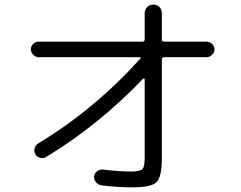

<svg xmlns="http://www.w3.org/2000/svg" viewBox="-20 -805 1040 830"><path d="M147.5 -557.6Q134.8 -557.6 124 -567.9Q113.3 -578.1 113.3 -591.8Q113.3 -604.5 123 -614.7Q132.8 -625 147.5 -625H596.7Q604.5 -625 605.5 -633.8V-748Q605.5 -763.7 616.2 -774.4Q627 -785.2 643.1 -785.2Q659.2 -785.2 669.4 -774.4Q679.7 -763.7 679.7 -748V-633.8Q679.7 -625 689.5 -625H873Q886.7 -625 897 -615.2Q907.2 -605.5 907.2 -591.8Q907.2 -578.1 896.5 -567.9Q885.7 -557.6 873 -557.6H689.5Q680.7 -557.6 679.7 -549.8V-122.1Q679.7 -40 656.7 -17.6Q633.8 4.9 552.7 4.9Q487.3 4.9 418 -3.9Q404.3 -5.9 395 -17.1Q385.7 -28.3 386.7 -42Q388.7 -55.7 399.4 -64.5Q410.2 -73.2 422.9 -72.3Q492.2 -63.5 546.9 -63.5Q585 -63.5 595.2 -73.7Q605.5 -84 605.5 -122.1V-462.9Q605.5 -464.8 602.5 -465.8Q599.6 -466.8 598.6 -464.8Q407.2 -264.6 180.7 -127Q168.9 -119.1 154.3 -122.6Q139.6 -126 132.8 -138.2Q126 -150.4 129.4 -163.6Q132.8 -176.8 144.5 -184.6Q388.7 -332 586.9 -551.8Q590.8 -557.6 584 -557.6Z"/></svg>

Font: Rounded Mgen+ 2m regular
Style: Regular
Weight: 400
Designer: [Source Han Sans]
Ryoko NISHIZUKA  (kana & ideographs); Paul D. Hunt (Latin, Greek & Cyrillic); Wenlong ZHANG  (bopomofo
Version: Version 1.059.20150602